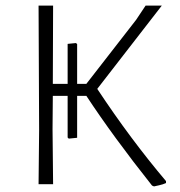

<svg xmlns="http://www.w3.org/2000/svg" viewBox="-20 -659 645 687"><path d="M574 -11V-4Q563 1 549 4Q535 7 531 8L524 5Q385 -170 289 -316H256V-166L226 -163L222 -167V-316H169L168 -197L170 0H118L120 -194L118 -639H170L169 -359H222V-502L252 -505L256 -501V-359H289L467 -588L501 -639H559L328 -341Q447 -161 574 -11Z"/></svg>

Font: t
Style: Regular
Weight: 300
Designer: Juan Pablo del Peral
Foundry: Huerta Tipografica
Version: Version 2.004; ttfautohint (v1.8.1)